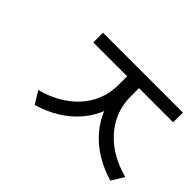

<svg xmlns="http://www.w3.org/2000/svg" viewBox="-89 -851 950 950"><g transform="rotate(45 386.0 -376.0)"><path d="M426 -604H494V-494Q494 -423 472.5 -364.5Q451 -306 412 -260Q373 -214 320 -181.5Q267 -149 203 -130L163 -195Q221 -210 269 -237.5Q317 -265 352.5 -303.5Q388 -342 407 -390Q426 -438 426 -494ZM441 -604H509V-494Q509 -438 528.5 -390Q548 -342 583 -303.5Q618 -265 666 -237.5Q714 -210 772 -195L732 -130Q668 -149 615 -181.5Q562 -214 523 -260Q484 -306 462.5 -364.5Q441 -423 441 -494ZM189 -622H748V-554H189Z"/></g></svg>

Font: hexkorean15
Style: Book
Weight: 400
Designer: Jelle Bosma - Monotype Design Team
Foundry: Monotype Imaging Inc.
Version: Version 2.003